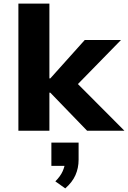

<svg xmlns="http://www.w3.org/2000/svg" viewBox="-20 -725 710 1065"><path d="M82 0V-705H254V-290H259L450 -503H651L386 -232L391 -280L670 0H463L259 -211H254V0ZM342 320 287 281Q315 253 327.5 225Q340 197 341 172L371 195H265V66H416V161Q416 207 398.5 246.5Q381 286 342 320Z"/></svg>

Font: Nunito Sans 7pt SemiExpanded ExtraBold
Style: Regular
Weight: 800
Width: 6
Designer: Vernon Adams
Foundry: Vernon Adams
Version: Version 3.101;gftools[0.9.27]